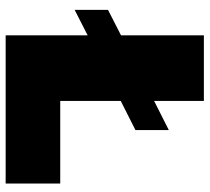

<svg xmlns="http://www.w3.org/2000/svg" viewBox="-51 -690 741 679"><g transform="rotate(90 319.5 -350.5)"><path d="M629 0H105V-290L15 -244V-362L105 -408V-701H337V-525L440 -577V-459L337 -407V-193H629Z"/></g></svg>

Font: Argentum Novus Black
Style: Regular
Weight: 900
Designer: Julieta Ulanovsky (font) & Cristiano Sobral (main changes)
Foundry: Julieta Ulanovsky (font) & Cristiano Sobral (main changes)
Version: Version 3.00;November 27, 2020;FontCreator 13.0.0.2655 64-bi